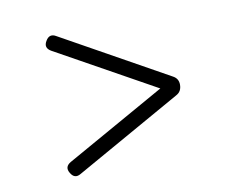

<svg xmlns="http://www.w3.org/2000/svg" viewBox="-53 -588 651 527"><g transform="rotate(-10 272.5 -324.0)"><path d="M104 -140Q93 -158 112 -169L389 -325L112 -479Q93 -490 104 -508Q115 -527 133 -516L429 -351Q444 -343 444 -326Q444 -307 429 -299L133 -132Q115 -121 104 -140Z"/></g></svg>

Font: Jura Light
Style: Regular
Weight: 300
Designer: Daniel Johnson, Alexei Vanyashin
Foundry: Daniel Johnson
Version: Version 5.103